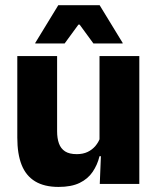

<svg xmlns="http://www.w3.org/2000/svg" viewBox="-20 -707 606 738"><path d="M199.5 -491.5V-202.5Q199.5 -175.5 206.5 -155.8Q213.5 -136 230 -125.2Q246.5 -114.5 275 -114.5Q299 -114.5 316.8 -123Q334.5 -131.5 346.8 -146Q359 -160.5 365 -178L388.5 -106.5H362.5Q354.5 -73.5 336.2 -46.5Q318 -19.5 286.2 -4Q254.5 11.5 205 11.5Q150.5 11.5 115.2 -9.8Q80 -31 63.2 -73Q46.5 -115 46.5 -178V-491.5ZM515.5 -491.5V0H363.5L368.5 -123L362.5 -137V-491.5ZM204 -687H363L451.5 -542V-540H339L286 -612.5H281.5L228.5 -540H115.5V-542Z"/></svg>

Font: Anek Latin Medium
Style: Bold
Weight: 700
Version: Version 1.003